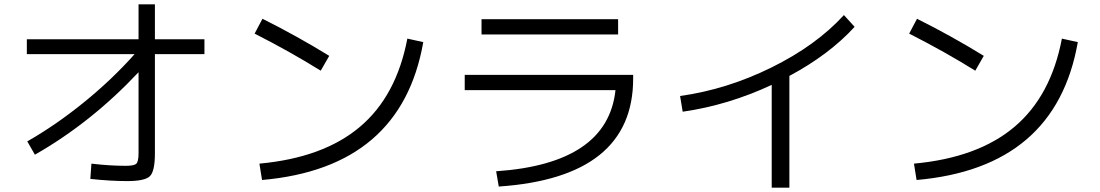

<svg xmlns="http://www.w3.org/2000/svg" viewBox="-20 -815 5040 880"><path d="M103 -635H615V-795H690V-635H917V-567H690V-112Q690 -30 667 -7.5Q644 15 563 15Q487 15 394 5L399 -65Q483 -55 557 -55Q595 -55 605 -65Q615 -75 615 -113V-484Q398 -253 140 -106L105 -167Q235 -241 364 -345.5Q493 -450 597 -567H103Z M1147 -661 1183 -729Q1343 -649 1489 -559L1450 -491Q1312 -577 1147 -661ZM1920 -622Q1819 -46 1181 10L1169 -65Q1462 -92 1629.5 -233.5Q1797 -375 1847 -638Z M2110 -472H2882V-455Q2882 -2 2266 40L2254 -30Q2765 -65 2801 -402H2110ZM2187 -657V-727H2813V-657Z M3097 -375Q3312 -405 3516.5 -506Q3721 -607 3848 -746L3897 -692Q3781 -565 3598 -467V45H3517V-426Q3318 -333 3109 -303Z M4147 -661 4183 -729Q4343 -649 4489 -559L4450 -491Q4312 -577 4147 -661ZM4920 -622Q4819 -46 4181 10L4169 -65Q4462 -92 4629.5 -233.5Q4797 -375 4847 -638Z"/></svg>

Font: Mplus 1p
Style: Regular
Weight: 400
Version: Version 1.061